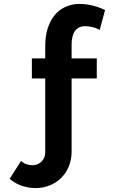

<svg xmlns="http://www.w3.org/2000/svg" viewBox="-20 -760 588 976"><path d="M162 196Q125 196 91 184.5Q57 173 29 149L87 58Q98 69 114 74.5Q130 80 146 80Q159 80 170.5 75Q182 70 191 61.5Q200 53 205 40.5Q210 28 210 14V-361H142V-463H210V-528Q210 -577 222.5 -616Q235 -655 257.5 -682.5Q280 -710 312.5 -725Q345 -740 385 -740Q417 -740 450 -732Q483 -724 514 -709L487 -608Q472 -617 451.5 -622Q431 -627 414 -627Q379 -627 361.5 -603Q344 -579 344 -533V-463H472V-361H344V11Q344 52 329.5 86.5Q315 121 290.5 145Q266 169 232.5 182.5Q199 196 162 196Z"/></svg>

Font: Rising Sun
Style: Bold
Weight: 700
Designer: Matt McInerney, Pablo Impallari, Rodrigo Fuenzalida (Raleway font), Stephen Hutchings (Greek), Cristiano Sobral (main ch
Foundry: The Rising Sun Project Authors
Version: Version 4.327; ttfautohint (v1.8.4.7-5d5b-dirty)